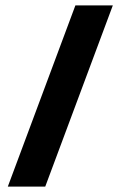

<svg xmlns="http://www.w3.org/2000/svg" viewBox="-20 -693 449 713"><path d="M399 -673 148 0H9L260 -673Z"/></svg>

Font: Almarai ExtraBold
Style: Regular
Weight: 800
Designer: Boutros International 2019
Foundry: Created by Boutros International 2019
Version: Version 1.10